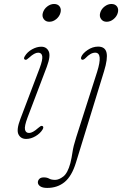

<svg xmlns="http://www.w3.org/2000/svg" viewBox="-20 -692 615 966"><path d="M228 -582.5Q210 -582.5 200.2 -595.8Q190.5 -609 195.5 -627Q201 -646.5 217.5 -659.2Q234 -672 252 -672Q271 -672 280.2 -659.2Q289.5 -646.5 284 -627Q279 -609 263 -595.8Q247 -582.5 228 -582.5ZM118.5 -100.5Q102 -56.5 105.8 -39.8Q109.5 -23 126.5 -23Q144 -23 172 -48Q178.5 -53.5 183.5 -56.8Q188.5 -60 193.5 -58Q202 -53.5 194 -40Q182 -20.5 158.8 -6.8Q135.5 7 111.5 7Q84.5 7 73 -15.8Q61.5 -38.5 82.5 -93.5L179.5 -349Q195.5 -392 192.5 -409.5Q189.5 -427 172 -427Q153.5 -427 126.5 -402Q120 -396 115 -392.8Q110 -389.5 105.5 -392Q96.5 -396 105 -409.5Q117.5 -430.5 141.2 -443.8Q165 -457 187.5 -457Q214 -457 225 -434Q236 -411 215.5 -356ZM516.5 -582.5Q498.5 -582.5 488.8 -595.8Q479 -609 484 -627Q489.5 -646.5 506 -659.2Q522.5 -672 540.5 -672Q559.5 -672 568.8 -659.2Q578 -646.5 572.5 -627Q567.5 -609 551.5 -595.8Q535.5 -582.5 516.5 -582.5ZM503.5 -333.5 362 126.5Q341 194.5 305 224Q269 253.5 217.5 253.5Q194 253.5 182.2 245.2Q170.5 237 170.5 225.5Q170.5 216 177.8 208.2Q185 200.5 200.5 200.5Q216.5 200.5 227.5 206.8Q238.5 213 257.5 213Q276.5 213 298.5 196Q320.5 179 334 129Q340.5 103 344.8 73.2Q349 43.5 363.5 -1.5L468.5 -330Q499 -427 459 -427Q436 -427 410.5 -400Q400.5 -390 393.5 -391.5Q385.5 -393 388.5 -405Q395.5 -423.5 420.8 -440.5Q446 -457.5 473.5 -457.5Q509 -457.5 516 -427.2Q523 -397 503.5 -333.5Z"/></svg>

Font: Fraunces 9pt S050 Thin
Style: Italic
Weight: 100
Italic angle: -16°
Version: Version 1.000; ttfautohint (v1.8.3)